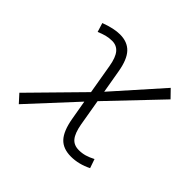

<svg xmlns="http://www.w3.org/2000/svg" viewBox="-132 -684 851 851"><g transform="rotate(45 293.0 -258.5)"><path d="M77.1 8.8 43 -28.8 265.6 -255.4 241.7 -395.5Q233.9 -441.4 216.8 -461.9Q199.7 -482.4 171.4 -482.4Q151.9 -482.4 134.5 -477.8Q117.2 -473.1 97.7 -464.8L84.5 -507.3Q137.7 -527.3 175.8 -527.3Q222.7 -527.3 249.5 -498.8Q276.4 -470.2 287.1 -405.8L305.7 -297.9L502 -518.6L537.6 -481.9L314.5 -247.6L335.9 -122.1Q344.2 -76.2 361.1 -55.7Q377.9 -35.2 409.2 -35.2Q429.2 -35.2 447.5 -40.5Q465.8 -45.9 486.3 -56.6L501 -14.2Q452.6 9.8 404.8 9.8Q355 9.8 328.4 -18.8Q301.8 -47.4 290.5 -111.8L274.4 -204.6Z"/></g></svg>

Font: Cascadia Code ExtraLight
Style: Italic
Weight: 200
Italic angle: -10°
Monospace: yes
Designer: Aaron Bell
Foundry: Saja Typeworks
Version: Version 2404.023; ttfautohint (v1.8.4)